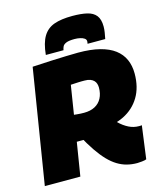

<svg xmlns="http://www.w3.org/2000/svg" viewBox="-136 -1025 955 1133"><g transform="rotate(-15 341.5 -459.0)"><path d="M-2 0 111 -699Q174 -703 225.5 -705Q277 -707 318.5 -708.5Q360 -710 391 -710Q468 -710 523 -696Q578 -682 613 -655.5Q648 -629 665 -591Q682 -553 682 -505Q682 -421 646.5 -362Q611 -303 547.5 -271.5Q484 -240 398 -240L355 -203Q337 -204 319.5 -204Q302 -204 284 -204Q266 -204 248 -204L215 0ZM561 10Q528 10 498.5 2.5Q469 -5 441 -22Q413 -39 386 -67Q359 -95 331 -136Q303 -177 273 -233L483 -284Q494 -268 507.5 -254.5Q521 -241 535.5 -230.5Q550 -220 565 -212.5Q580 -205 595.5 -201.5Q611 -198 625 -198Q630 -198 635 -198Q640 -198 644 -199L617 2Q609 6 589.5 8Q570 10 561 10ZM334 -358Q373 -358 400.5 -372.5Q428 -387 442.5 -414.5Q457 -442 457 -479Q457 -491 453.5 -502.5Q450 -514 441.5 -522.5Q433 -531 419.5 -536Q406 -541 385 -541Q373 -541 364.5 -541Q356 -541 347.5 -540.5Q339 -540 328.5 -539.5Q318 -539 301 -538L273 -362Q283 -361 293 -360Q303 -359 313 -358.5Q323 -358 334 -358ZM414 -928Q467 -928 503.5 -919.5Q540 -911 558.5 -887.5Q577 -864 577 -820Q577 -803 574 -784.5Q571 -766 567 -746H459Q460 -752 460.5 -755.5Q461 -759 461 -761Q461 -772 451 -779Q441 -786 425 -789.5Q409 -793 392 -793Q357 -793 340.5 -786Q324 -779 319 -768.5Q314 -758 312 -746H204Q211 -818 235 -857.5Q259 -897 302.5 -912.5Q346 -928 414 -928Z"/></g></svg>

Font: Georama ExtraCondensed Thin Black
Style: Italic
Weight: 900
Italic angle: -9°
Version: Version 1.001